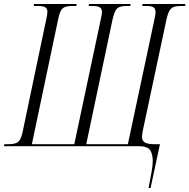

<svg xmlns="http://www.w3.org/2000/svg" viewBox="-42 -734 951 964"><path d="M704 210Q713 162 719 129Q725 96 725 74Q725 42 712.5 21Q700 0 654 0H-22L-20 -10H1Q35 -10 49 -21.5Q63 -33 71 -69L190 -636Q193 -650 194.5 -658.5Q196 -667 196 -674Q196 -691 185 -697.5Q174 -704 147 -704H127L129 -714H343L341 -704H321Q286 -704 272.5 -692Q259 -680 251 -642L118 -10H331L464 -637Q466 -649 468 -657.5Q470 -666 470 -674Q470 -690 459 -697Q448 -704 422 -704H403L405 -714H614L612 -704H594Q559 -704 546 -691.5Q533 -679 523 -636L391 -10H600L733 -635Q735 -647 737 -656Q739 -665 739 -673Q739 -690 729 -697Q719 -704 693 -704H672L674 -714H889L887 -704H866Q832 -704 818 -692Q804 -680 795 -642L675 -78Q671 -58 671 -46Q671 -27 685.5 -18.5Q700 -10 734 -10H761L714 210Z"/></svg>

Font: Noto Serif Display ExtraCondensed Light
Style: Italic
Weight: 300
Width: 2
Italic angle: -12°
Designer: Monotype Design Team
Foundry: Monotype Imaging Inc.
Version: Version 2.009